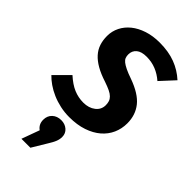

<svg xmlns="http://www.w3.org/2000/svg" viewBox="-321 -793 1197 1197"><g transform="rotate(45 277.5 -194.0)"><path d="M536 -212Q536 -164 517.5 -122.5Q499 -81 463 -50Q427 -19 374 -1Q321 17 252 17Q211 17 172 8.5Q133 0 98.5 -15Q64 -30 36 -49.5Q8 -69 -12 -90L81 -183Q125 -143 165.5 -126Q206 -109 250 -109Q298 -109 329.5 -133.5Q361 -158 361 -197Q361 -214 356.5 -228Q352 -242 340 -254Q328 -266 307 -276Q286 -286 254 -297Q201 -314 164.5 -335Q128 -356 105 -381.5Q82 -407 71.5 -438.5Q61 -470 61 -508Q61 -550 79.5 -587Q98 -624 132 -651.5Q166 -679 214.5 -695Q263 -711 323 -711Q401 -711 460.5 -688.5Q520 -666 567 -623L482 -531Q449 -560 410.5 -575.5Q372 -591 327 -591Q282 -591 259 -571.5Q236 -552 236 -520Q236 -505 240.5 -493Q245 -481 258 -470.5Q271 -460 294.5 -448.5Q318 -437 356 -424Q453 -389 494.5 -337Q536 -285 536 -212ZM180 205Q149 183 149 143Q149 108 172 86.5Q195 65 231 65Q264 65 286.5 84.5Q309 104 309 135Q309 157 300.5 177.5Q292 198 278 220L216 323H137Z"/></g></svg>

Font: Szlgxwxxxixliatcpuztgldltzi
Style: Regular
Weight: 700
Italic angle: -8°
Designer: Carrois Corporate & Edenspiekermann
Foundry: Carrois Corporate GbR & Edenspiekermann AG
Version: Version 2.001